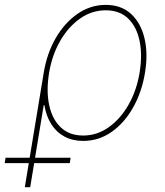

<svg xmlns="http://www.w3.org/2000/svg" viewBox="-85 -574 686 798"><path d="M18.1 204.1 96.7 -271.5Q109.9 -352.1 146.7 -415.8Q183.6 -479.5 237.3 -516.6Q291 -553.7 354.5 -553.7Q418.5 -553.7 459.2 -516.6Q500 -479.5 515.4 -415.5Q530.8 -351.6 517.6 -271.5Q504.4 -190.9 468 -126.7Q431.6 -62.5 378.4 -25.4Q325.2 11.7 260.7 11.7Q216.8 11.7 183.1 -6.3Q149.4 -24.4 128.2 -57.9Q106.9 -91.3 99.6 -136.7H96.7L40.5 204.1ZM260.7 -10.7Q318.4 -10.7 366.9 -45.2Q415.5 -79.6 449.2 -138.7Q482.9 -197.8 495.1 -271.5Q507.3 -345.2 495.1 -404.1Q482.9 -462.9 447.5 -497.1Q412.1 -531.2 354.5 -531.2Q296.9 -531.2 248 -497.1Q199.2 -462.9 165.3 -404.1Q131.3 -345.2 119.1 -271.5Q106.9 -197.8 119.1 -138.7Q131.3 -79.6 167 -45.2Q202.6 -10.7 260.7 -10.7ZM-65.4 104 -62 81.5H208.5L205.1 104Z"/></svg>

Font: Inter Thin
Style: Italic
Weight: 250
Italic angle: -9.3988°
Designer: Rasmus Andersson
Foundry: rsms
Version: Version 4.001;git-66647c0bb